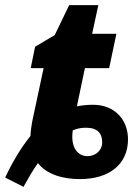

<svg xmlns="http://www.w3.org/2000/svg" viewBox="-74 -684 542 744"><path d="M-54 4 17 40C37 4 53 -24 73 -52C108 -7 171 10 236 10C349 10 422 -47 422 -144C422 -218 373 -278 286 -278C265 -278 245 -276 224 -272L255 -420H349L377 -553H283L307 -664H194L138 -548L62 -503L45 -420H95L55 -233C48 -201 45 -178 44 -157C11 -116 -22 -64 -54 4ZM264 -79C230 -79 198 -109 208 -179C230 -188 245 -189 260 -189C304 -189 322 -167 322 -132C322 -105 301 -79 264 -79Z"/></svg>

Font: Noto Sans ExtraCondensed Black
Style: Italic
Weight: 900
Width: 2
Italic angle: -12°
Designer: Monotype Design Team
Foundry: Monotype Imaging Inc.
Version: Version 2.013